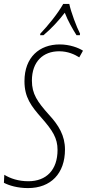

<svg xmlns="http://www.w3.org/2000/svg" viewBox="-48 -951 444 981"><path d="M158 -779 157 -771H174C215 -805 254 -848 283 -886C299 -844 324 -801 343 -771H360L361 -779C344 -811 314 -891 306 -931H275C247 -881 197 -820 158 -779ZM95 10C212 10 284 -65 284 -187C284 -258 252 -311 202 -365C143 -431 115 -471 115 -539C115 -637 173 -689 254 -689C299 -689 333 -673 357 -658L376 -692C353 -707 308 -724 257 -724C154 -724 77 -659 77 -536C77 -454 111 -409 164 -349C221 -284 246 -245 246 -185C246 -83 189 -25 97 -25C46 -25 5 -39 -26 -58L-28 -17C-1 -3 42 10 95 10Z"/></svg>

Font: Noto Sans ExtraCondensed ExtraLight
Style: Italic
Weight: 200
Width: 2
Italic angle: -12°
Designer: Monotype Design Team
Foundry: Monotype Imaging Inc.
Version: Version 2.013